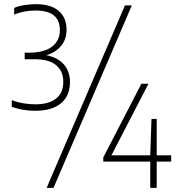

<svg xmlns="http://www.w3.org/2000/svg" viewBox="-20 -834 856 922"><path d="M150 -302Q88.5 -302 36.5 -321V-353Q64.5 -342.5 93.5 -337.8Q122.5 -333 149.5 -333Q213.5 -333 248.8 -360.2Q284 -387.5 284 -441Q284 -491 250.5 -520.2Q217 -549.5 146.5 -549.5H98.5V-581H119Q191.5 -581 229.5 -609.8Q267.5 -638.5 267.5 -689.5Q267.5 -783.5 151.5 -783.5Q95.5 -783.5 48 -764V-796Q68.5 -805 96.8 -809.5Q125 -814 152.5 -814Q223.5 -814 261.5 -782Q299.5 -750 299.5 -690.5Q299.5 -646 274 -614.5Q248.5 -583 203 -569Q258 -557.5 287 -524.2Q316 -491 316 -440Q316 -373.5 272.5 -337.8Q229 -302 150 -302ZM204 68 580 -808H613L237 68ZM476 -58V-78L659 -432H693L515 -88H701.5L707.5 -263H732.5V-88H802V-58H732.5V68H701.5V-58Z"/></svg>

Font: Encode Sans Semi Condensed Thin
Style: Regular
Weight: 100
Width: 4
Designer: Multiple Designers
Foundry: Impallari Type
Version: Version 3.000; ttfautohint (v1.8.3) -l 8 -r 50 -G 200 -x 14 